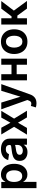

<svg xmlns="http://www.w3.org/2000/svg" viewBox="1638 -2234 802 4119"><g transform="rotate(-90 2039.5 -174.0)"><path d="M196 -548V-458H198Q208 -477 225 -499Q242 -522 275 -539Q306 -555 356 -555Q420 -555 472 -523Q524 -490 554 -427Q585 -360 585 -272Q585 -183 555 -118Q525 -55 473 -21Q422 12 356 12Q308 12 277 -4Q246 -19 226 -42Q208 -62 198 -83V207H63V-548ZM228 -146Q261 -99 320 -99Q383 -99 414 -148Q446 -195 446 -273Q446 -349 414 -396Q383 -444 320 -444Q259 -444 228 -398Q196 -353 196 -273Q196 -195 228 -146Z M701 -29Q648 -71 648 -153Q648 -216 678 -250Q708 -285 757 -300Q803 -316 858 -322Q925 -329 960 -336Q990 -342 990 -368V-370Q990 -409 967 -430Q945 -451 901 -451Q853 -451 829 -431Q802 -412 792 -382L665 -400Q688 -478 750 -517Q811 -555 900 -555Q940 -555 980 -546Q1017 -538 1052 -515Q1086 -492 1106 -456Q1126 -419 1126 -365V3H995V-72H997Q979 -39 940 -12Q899 14 834 14Q754 14 701 -29ZM957 -119Q990 -151 990 -196V-253Q988 -251 965 -245Q935 -239 918 -237Q894 -233 877 -231Q835 -225 807 -208Q779 -190 779 -155Q779 -120 804 -104Q828 -86 867 -86Q924 -86 957 -119Z M1577 -548H1721L1555 -273L1724 3H1580L1467 -190L1355 3H1211L1379 -273L1215 -548H1359L1467 -351Z M1834 203Q1808 198 1795 193L1826 87Q1855 96 1877 96Q1889 96 1899 93Q1926 85 1943 40L1954 11L1755 -548H1899L2025 -136L2151 -548H2295L2075 67Q2053 132 2006 170Q1960 207 1883 207Q1854 207 1834 203Z M2711 -329V-548H2841V3H2711V-218H2507V3H2376V-548H2507V-329Z M3065 -22Q3005 -59 2974 -122Q2941 -187 2941 -271Q2941 -356 2974 -420Q3006 -484 3065 -520Q3126 -555 3206 -555Q3286 -555 3347 -520Q3405 -484 3439 -420Q3471 -354 3471 -271Q3471 -188 3439 -122Q3407 -59 3347 -22Q3289 13 3206 13Q3123 13 3065 -22ZM3277 -118Q3306 -142 3319 -181Q3333 -219 3333 -271Q3333 -323 3319 -361Q3306 -402 3277 -424Q3249 -448 3207 -448Q3165 -448 3136 -424Q3106 -400 3093 -361Q3078 -321 3078 -271Q3078 -222 3093 -181Q3106 -143 3136 -118Q3165 -95 3207 -95Q3248 -95 3277 -118Z M3708 -548V-328H3749L3914 -548H4077L3872 -278L4079 3H3915L3765 -203H3708V3H3573V-548Z"/></g></svg>

Font: Sinter Bold
Style: Regular
Weight: 700
Foundry: Adobe & rsms
Version: Version 1.000